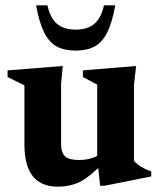

<svg xmlns="http://www.w3.org/2000/svg" viewBox="-20 -690 600 723"><path d="M210 -148.5Q210 -114.5 225.2 -101Q240.5 -87.5 277.5 -87.5Q317 -87.5 346 -103V-371.5L292 -400V-425L492.5 -441.5L484.5 -371V-84Q508 -58.5 549.5 -44.5V-25.5L373.5 9.5H357L350 -57.5Q304.5 -14 270.8 -0.5Q237 13 198 13Q72 13 72 -145.5V-368.5L8.5 -400V-425L216.5 -441.5L210 -374.5ZM265 -578.5Q310 -578.5 335.5 -600.5Q361 -622.5 371.5 -670H414Q402.5 -605.5 384 -568.2Q365.5 -531 336.8 -515.2Q308 -499.5 265 -499.5Q222 -499.5 193.2 -515.2Q164.5 -531 146 -568.2Q127.5 -605.5 116 -670H158.5Q169 -622.5 194.5 -600.5Q220 -578.5 265 -578.5Z"/></svg>

Font: Newsreader Text
Style: Bold
Weight: 700
Designer: Hugues Gentile
Foundry: Production Type
Version: Version 1.001